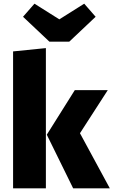

<svg xmlns="http://www.w3.org/2000/svg" viewBox="-20 -1022 616 1042"><path d="M437 -1002 302 -917 167 -1002 105 -931 248 -796H356L499 -931ZM229 -761 51 -743V0H229ZM565 -533H386L234 -291L377 0H576L414 -299Z"/></svg>

Font: Fira Sans ExtraBold
Style: Regular
Weight: 800
Designer: bBox Type GmbH & Carrois Corporate GbR & Edenspiekermann AG
Foundry: bBox Type GmbH & Carrois Corporate GbR & Edenspiekermann AG
Version: Version 4.300;PS 004.300;hotconv 1.0.88;makeotf.lib2.5.64775